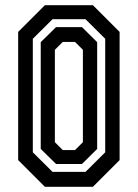

<svg xmlns="http://www.w3.org/2000/svg" viewBox="-20 -720 531 740"><path d="M153 0 50 -103V-597L153 -700H338L441 -597V-103L338 0ZM182.5 -57.5H309.5L385.5 -133V-570.5L309.5 -646H182.5L106.5 -570.5V-133ZM196 -88 137 -146V-557.5L196 -615.5H296L354.5 -557.5V-146L296 -88ZM222 -141.5H269L299.5 -172V-528L269 -558.5H222L191.5 -528V-172Z"/></svg>

Font: Tourney Condensed SemiBold
Style: Regular
Weight: 600
Width: 3
Designer: Tyler Finck
Foundry: Etcetera Type Co
Version: Version 1.010; ttfautohint (v1.8.3)